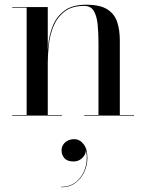

<svg xmlns="http://www.w3.org/2000/svg" viewBox="-20 -490 620 814"><path d="M182.5 -460V-2.5H242.5V0H32V-2.5H93V-457.5H32V-460ZM488 -319V-2.5H548V0H337.5V-2.5H397.5V-308Q397.5 -350 394 -385.8Q390.5 -421.5 377.8 -443.2Q365 -465 337 -465Q284 -465 252.8 -440.2Q221.5 -415.5 206.2 -377.5Q191 -339.5 186.8 -298Q182.5 -256.5 182.5 -223L180 -218Q180 -253.5 184 -296.8Q188 -340 203.5 -379.5Q219 -419 252.8 -444.5Q286.5 -470 345.5 -470Q404 -470 434.8 -450.5Q465.5 -431 476.8 -396.8Q488 -362.5 488 -319ZM239.5 304V302Q280.5 302 307.2 277Q334 252 343.5 214.8Q353 177.5 342.5 141.5H343.5Q345.5 153.5 339.5 165.5Q333.5 177.5 321 186Q308.5 194.5 291.5 194.5Q265.5 194.5 253.2 180.8Q241 167 241 147.5Q241 134 248 123.2Q255 112.5 267.2 106.2Q279.5 100 294.5 100Q318 100 334.2 120.8Q350.5 141.5 350.5 179.5Q350.5 209.5 337.8 238Q325 266.5 300.2 285.2Q275.5 304 239.5 304Z"/></svg>

Font: Bodoni Moda 72pt
Style: Regular
Weight: 400
Designer: Owen Earl
Foundry: indestructible type
Version: Version 2.005